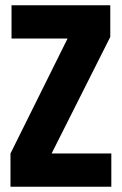

<svg xmlns="http://www.w3.org/2000/svg" viewBox="-20 -713 465 733"><path d="M24 -693H401V-572L177 -127H405V0H20V-127L238 -566H24Z"/></svg>

Font: Khand Black
Style: Regular
Weight: 900
Designer: Sanchit Sawaria and Jyotish Sonowal (Devanagari), Satya Rajpurohit (Latin)
Foundry: Indian Type Foundry
Version: Version 2.000;PS 1.0;hotconv 1.0.79;makeotf.lib2.5.61930